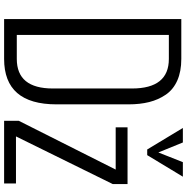

<svg xmlns="http://www.w3.org/2000/svg" viewBox="-8 -878 887 910"><g transform="rotate(90 435.0 -423.5)"><path d="M715.8 -678.2H689L586.9 -847.2H655.8L703.1 -731L749 -847.2H817.9ZM850.1 0H553.2V-69.8L784.2 -528.8H584V-585H853V-515.1L627 -56.2H850.1ZM259.8 0H70.8V-839.8H259.8Q319.3 -839.8 362.1 -820.8Q404.8 -801.8 429 -766.6Q453.1 -731.4 464.1 -688Q475.1 -644.5 475.1 -589.8V-248Q475.1 0 259.8 0ZM146 -780.8V-60.1H259.8Q399.9 -60.1 399.9 -231V-606Q399.9 -780.8 259.8 -780.8Z"/></g></svg>

Font: VL Oswald
Style: Light
Weight: 300
Designer: vernon adams
Foundry: vernon adams
Version: Version ; ttfautohint (v0.92.18-e454-dirty) -l 8 -r 50 -G 20